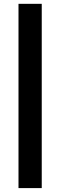

<svg xmlns="http://www.w3.org/2000/svg" viewBox="-20 -798 310 988"><path d="M75.2 169.9V-778.3H194.8V169.9Z"/></svg>

Font: Lato-ExtraBold
Style: Regular
Weight: 500
Designer: Lukasz Dziedzic with Adam Twardoch and Botio Nikoltchev
Foundry: tyPoland Lukasz Dziedzic
Version: ""